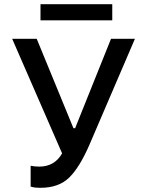

<svg xmlns="http://www.w3.org/2000/svg" viewBox="-20 -890 701 915"><path d="M173 5Q141 5 126 -1V-100Q146 -96 167 -96Q240 -96 276 -159L38 -705H155L330 -279H338L509 -705H623L407 -202Q360 -93 310 -44Q260 5 173 5ZM515 -870V-793H173V-870Z"/></svg>

Font: Manrope Medium
Style: Medium
Weight: 500
Designer: Mikhail Sharanda
Foundry: Mikhail Sharanda
Version: Version 4.000;hotconv 1.0.109;makeotfexe 2.5.65596